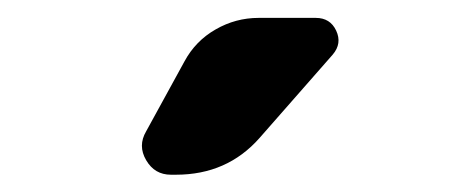

<svg xmlns="http://www.w3.org/2000/svg" viewBox="-20 -790 540 220"><path d="M341.8 -769.5Q358.4 -769.5 365.2 -754.9Q372.1 -740.2 361.3 -727.5L277.3 -631.8Q240.2 -589.8 181.6 -589.8H175.8Q157.2 -589.8 147.5 -606.4Q137.7 -623 147.5 -639.6L191.4 -719.7Q204.1 -743.2 227.1 -756.3Q250 -769.5 276.4 -769.5Z"/></svg>

Font: Rounded Mgen+ 1m bold
Style: Bold
Weight: 700
Designer: [Source Han Sans]
Ryoko NISHIZUKA  (kana & ideographs); Paul D. Hunt (Latin, Greek & Cyrillic); Wenlong ZHANG  (bopomofo
Version: Version 1.059.20150602